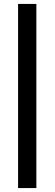

<svg xmlns="http://www.w3.org/2000/svg" viewBox="-20 -736 278 977"><path d="M72 221V-716H165V221Z"/></svg>

Font: Cairo Play SemiBold
Style: Regular
Weight: 600
Designer: Mohamed Gaber, Accademia di Belle Arti di Urbino
Foundry: Kief Type Foundry, Accademia di Belle Arti di Urbino
Version: Version 3.130;gftools[0.9.24]